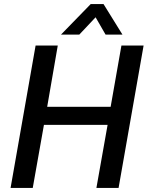

<svg xmlns="http://www.w3.org/2000/svg" viewBox="-20 -924 726 944"><path d="M155 -700H264L212 -399H524L577 -700H686L563 0H454L509 -310H196L141 0H32ZM426 -904H489L582 -754H499L450 -839L370 -754H280Z"/></svg>

Font: Sarabun Medium
Style: Italic
Weight: 500
Italic angle: -10°
Designer: Suppakit Chalermlarp | Katatrad Co.,Ltd.
Foundry: Cadson Demak Co.,Ltd.
Version: Version 1.000; ttfautohint (v1.6)